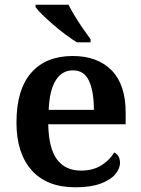

<svg xmlns="http://www.w3.org/2000/svg" viewBox="-20 -786 599 816"><path d="M300 10Q179 10 114.5 -62.5Q50 -135 50 -265Q50 -405 112.5 -476.5Q175 -548 289 -548Q394 -548 454 -487.5Q514 -427 514 -308V-258H185Q187 -155 222.5 -108Q258 -61 324 -61Q376 -61 412 -84Q448 -107 465 -138Q477 -133 483.5 -121.5Q490 -110 490 -94Q490 -69 469.5 -45Q449 -21 407 -5.5Q365 10 300 10ZM379 -319Q379 -397 358.5 -442Q338 -487 290 -487Q243 -487 216.5 -444Q190 -401 187 -319ZM307 -606Q284 -620 258 -639.5Q232 -659 206.5 -681Q181 -703 160.5 -723Q140 -743 131 -756V-766H271Q282 -744 298.5 -717Q315 -690 333 -664Q351 -638 365 -619V-606Z"/></svg>

Font: Noto Serif Khojki SemiBold
Style: Regular
Weight: 600
Version: Version 2.003